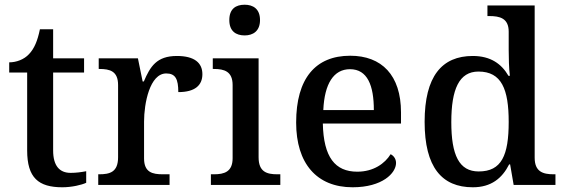

<svg xmlns="http://www.w3.org/2000/svg" viewBox="-20 -783 2390 813"><path d="M244 10C284 10 326 0 345 -9V-58C324 -54 303 -51 279 -51C232 -51 205 -81 205 -146V-476H336V-536H205V-659H149C139 -610 125 -577 103 -554C82 -531 49 -519 19 -519V-476H95V-146C95 -30 143 10 244 10Z M396 0H698V-45H669C626 -45 590 -53 590 -112V-268C590 -345 614 -472 684 -472C723 -472 735 -448 735 -393C806 -393 837 -422 837 -469C837 -517 803 -546 729 -546C643 -546 616 -501 589 -438H584L564 -536H398V-491H401C445 -491 480 -482 480 -423V-117C480 -54 445 -45 400 -45H396Z M1016 -633C1051 -633 1081 -651 1081 -698C1081 -746 1051 -763 1016 -763C979 -763 951 -746 951 -698C951 -651 979 -633 1016 -633ZM873 0H1167V-45H1154C1110 -45 1075 -55 1075 -117V-536H881V-491H886C929 -491 965 -481 965 -423V-113C965 -55 929 -45 886 -45H873Z M1473 10C1599 10 1657 -50 1657 -93C1657 -112 1645 -125 1634 -130C1610 -91 1562 -56 1493 -56C1399 -56 1350 -117 1347 -260H1678V-307C1678 -465 1596 -547 1463 -547C1316 -547 1234 -451 1234 -264C1234 -91 1321 10 1473 10ZM1563 -317H1349C1354 -429 1393 -490 1462 -490C1536 -490 1563 -421 1563 -317Z M1982 10C2060 10 2106 -28 2136 -87H2140L2155 0H2332V-45H2324C2279 -45 2244 -56 2244 -115V-760H2044V-715H2052C2096 -715 2134 -706 2134 -649V-572C2134 -539 2135 -494 2139 -462H2133C2104 -512 2058 -546 1982 -546C1851 -546 1778 -460 1778 -267C1778 -75 1851 10 1982 10ZM2007 -57C1924 -57 1891 -126 1891 -266C1891 -405 1924 -480 2006 -480C2104 -480 2134 -405 2134 -267C2134 -125 2104 -57 2007 -57Z"/></svg>

Font: Noto Serif Malayalam Medium
Style: Regular
Weight: 500
Designer: Indian type Foundry, Jelle Bosma, Monotype Design Team
Foundry: Monotype Imaging Inc.
Version: Version 2.104